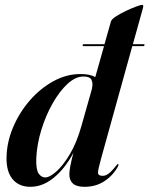

<svg xmlns="http://www.w3.org/2000/svg" viewBox="-20 -748 606 778"><path d="M315 -565Q316 -569 320.5 -569H403.5L429.5 -661Q432 -670 449.8 -681.5Q467.5 -693 490.2 -703.8Q513 -714.5 532 -721.5Q551 -728.5 556 -728.5Q563 -728.5 559 -714.5L518.5 -569H562Q566.5 -569 565.5 -565Q564.5 -561 560 -561H516L389.5 -105Q376.5 -59 377.2 -47.2Q378 -35.5 397 -35.5Q407.5 -35.5 420 -44.5Q432.5 -53.5 451 -77Q456 -84 458.5 -83.5Q462 -82.5 457.5 -72.5Q437 -36 402.5 -13.5Q368 9 322.5 9Q290 9 275.5 -4.2Q261 -17.5 261 -41.5Q261 -67.5 277.5 -128.5Q242.5 -64 197.5 -27.5Q152.5 9 103.5 9Q56.5 9 30.8 -22.2Q5 -53.5 6.5 -112Q8 -173.5 33.5 -233.2Q59 -293 101.2 -341.5Q143.5 -390 196.5 -419Q249.5 -448 306 -448Q345.5 -448 366 -435.5L401.5 -561H319Q314 -561 315 -565ZM127 -107Q125.5 -60.5 136.5 -44.8Q147.5 -29 163.5 -29Q181 -29 208 -52.8Q235 -76.5 262.8 -122.8Q290.5 -169 309.5 -236L353 -389.5H352.5Q357.5 -409 351.2 -423.5Q345 -438 318 -438Q286 -438 253.2 -407.8Q220.5 -377.5 192.8 -328.2Q165 -279 147.2 -220.8Q129.5 -162.5 127 -107Z"/></svg>

Font: Fraunces 144pt S000 SemiBold
Style: Italic
Weight: 600
Italic angle: -16°
Version: Version 1.000; ttfautohint (v1.8.3)